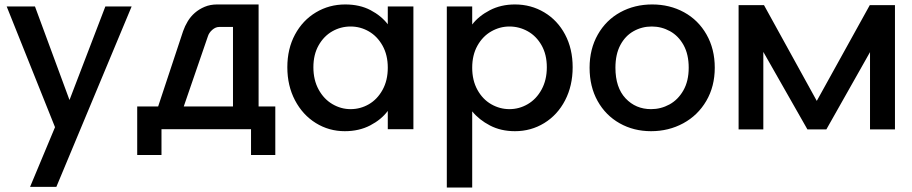

<svg xmlns="http://www.w3.org/2000/svg" viewBox="-20 -580 4093 862"><path d="M571 -551 233 259H115L227 -9L10 -551H137L292 -131L453 -551Z M596 -102H690L802 -440Q810 -463 823 -484.5Q836 -506 855 -522.5Q874 -539 899 -549.5Q924 -560 955 -560H1141V-102H1216V116H1107V0H705V116H596ZM1026 -102V-459H964Q948 -459 933 -446Q918 -433 913 -416L805 -102Z M1270 -278Q1270 -361 1304.5 -425Q1339 -489 1398.5 -524.5Q1458 -560 1530 -560Q1595 -560 1643.5 -534.5Q1692 -509 1721 -471V-551H1836V0H1721V-82Q1692 -43 1642 -17Q1592 9 1528 9Q1457 9 1398 -27.5Q1339 -64 1304.5 -129.5Q1270 -195 1270 -278ZM1721 -276Q1721 -333 1697.5 -375Q1674 -417 1636 -439Q1598 -461 1554 -461Q1510 -461 1472 -439.5Q1434 -418 1410.5 -376.5Q1387 -335 1387 -278Q1387 -221 1410.5 -178Q1434 -135 1472.5 -112.5Q1511 -90 1554 -90Q1598 -90 1636 -112Q1674 -134 1697.5 -176.5Q1721 -219 1721 -276Z M2100 -470Q2129 -508 2179 -534Q2229 -560 2292 -560Q2364 -560 2423.5 -524.5Q2483 -489 2517 -425Q2551 -361 2551 -278Q2551 -195 2517 -129.5Q2483 -64 2423.5 -27.5Q2364 9 2292 9Q2229 9 2180 -16.5Q2131 -42 2100 -80V262H1986V-551H2100ZM2435 -278Q2435 -335 2411.5 -376.5Q2388 -418 2349.5 -439.5Q2311 -461 2267 -461Q2224 -461 2185.5 -439Q2147 -417 2123.5 -375Q2100 -333 2100 -276Q2100 -219 2123.5 -176.5Q2147 -134 2185.5 -112Q2224 -90 2267 -90Q2311 -90 2349.5 -112.5Q2388 -135 2411.5 -178Q2435 -221 2435 -278Z M2903 9Q2825 9 2762 -26.5Q2699 -62 2663 -126.5Q2627 -191 2627 -276Q2627 -360 2664 -425Q2701 -490 2765 -525Q2829 -560 2908 -560Q2987 -560 3051 -525Q3115 -490 3152 -425Q3189 -360 3189 -276Q3189 -192 3151 -127Q3113 -62 3047.5 -26.5Q2982 9 2903 9ZM2903 -90Q2947 -90 2985.5 -111Q3024 -132 3048 -174Q3072 -216 3072 -276Q3072 -336 3049 -377.5Q3026 -419 2988 -440Q2950 -461 2906 -461Q2862 -461 2824.5 -440Q2787 -419 2765 -377.5Q2743 -336 2743 -276Q2743 -187 2788.5 -138.5Q2834 -90 2903 -90Z M3296 -557H3410L3647 -127L3885 -557H3998V1H3886V-346L3690 1H3605L3407 -347V1H3296Z"/></svg>

Font: Poppins Cyr Med
Style: Regular
Weight: 500
Designer: Ninad Kale (Devanagari), Jonny Pinhorn (Latin)
Foundry: Indian Type Foundry
Version: 4.004